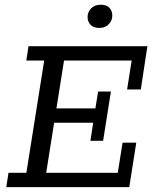

<svg xmlns="http://www.w3.org/2000/svg" viewBox="-20 -774 632 794"><path d="M5.9 0 15.1 -59.3H89L162.8 -523.7H88.8L97.9 -583H589.6L562.2 -404H505.6L524.5 -523.7H244.8L213.4 -325.7H374.5L385.7 -395.4H438.6L406.4 -191.7H353.9L365.4 -266.4H203.9L171 -59.3H467L486.9 -184H543.5L514.5 0ZM390.4 -658.5Q366.8 -658.5 354.5 -671.4Q342.2 -684.3 342.2 -703.4Q342.2 -724.2 356.9 -739.4Q371.7 -754.5 396.8 -754.5Q420.4 -754.5 432.4 -741.9Q444.4 -729.3 444.4 -709.1Q444.4 -689.5 430 -674Q415.6 -658.5 390.4 -658.5Z"/></svg>

Font: Rokkitt SemiBold
Style: Italic
Weight: 600
Italic angle: -9°
Designer: Vernon Adams
Foundry: Vernon Adams
Version: Version 3.103